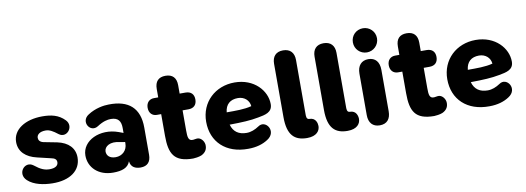

<svg xmlns="http://www.w3.org/2000/svg" viewBox="-59 -1093 3989 1457"><g transform="rotate(-10 1935.5 -364.0)"><path d="M249 11C384 13 470 -49 470 -150C470 -221 423 -271 338 -289L235 -309C208 -315 198 -331 198 -348C198 -373 221 -393 266 -393C297 -393 323 -377 359 -349C417 -305 484 -388 432 -442C385 -491 327 -503 260 -503C129 -503 31 -442 31 -345C31 -270 84 -222 167 -203L272 -178C299 -173 313 -162 313 -141C313 -117 294 -98 246 -98C210 -98 178 -110 131 -148C69 -195 -3 -106 61 -47C108 -3 185 10 249 11Z M717 11C785 11 832 -5 849 -53C854 -7 888 9 929 9C981 9 1008 -21 1008 -75V-285C1008 -434 927 -508 771 -504C734 -504 667 -494 610 -456C540 -412 599 -315 663 -356C709 -386 743 -393 769 -393C827 -393 846 -361 846 -310V-272L811 -285C674 -335 531 -268 531 -153C531 -60 604 11 717 11ZM687 -157C687 -195 733 -228 809 -208L846 -202V-191C846 -137 806 -101 756 -101C710 -101 687 -125 687 -157Z M1333 11C1344 11 1378 7 1397 -1C1432 -17 1446 -44 1443 -78C1439 -109 1413 -137 1384 -133C1371 -132 1371 -130 1357 -129C1320 -126 1317 -157 1317 -207V-363H1362C1404 -363 1427 -387 1427 -428C1427 -468 1404 -492 1362 -492H1317V-557C1317 -614 1288 -644 1234 -644C1180 -644 1152 -614 1152 -557V-492H1119C1084 -492 1059 -468 1059 -428C1059 -387 1084 -363 1119 -363H1152V-196C1152 -58 1186 11 1333 11Z M1758 11C1822 11 1872 -5 1910 -30C1995 -83 1923 -187 1862 -143C1832 -123 1800 -110 1767 -110C1707 -110 1666 -136 1650 -194C1745 -195 1811 -198 1872 -210C1926 -220 1984 -229 1984 -294C1984 -397 1892 -503 1741 -503C1592 -503 1478 -397 1478 -246C1478 -91 1586 13 1758 11ZM1644 -290C1650 -351 1687 -382 1746 -382C1795 -382 1832 -350 1836 -304C1781 -289 1711 -290 1644 -290Z M2312 -67C2312 -86 2304 -132 2253 -132C2229 -132 2231 -159 2231 -177V-590C2231 -646 2201 -679 2146 -679C2091 -679 2062 -646 2062 -590V-179C2062 -40 2116 8 2212 8C2286 8 2312 -31 2312 -67Z M2624 -67C2624 -86 2616 -132 2565 -132C2541 -132 2543 -159 2543 -177V-590C2543 -646 2513 -679 2458 -679C2403 -679 2374 -646 2374 -590V-179C2374 -40 2428 8 2524 8C2598 8 2624 -31 2624 -67Z M2772 9C2827 9 2856 -25 2856 -85V-404C2856 -465 2826 -501 2772 -501C2718 -501 2687 -465 2687 -404V-85C2687 -25 2718 9 2772 9ZM2772 -553C2823 -553 2865 -594 2865 -646C2865 -699 2823 -739 2772 -739C2720 -739 2679 -699 2679 -646C2679 -594 2720 -553 2772 -553Z M3191 11C3202 11 3236 7 3255 -1C3290 -17 3304 -44 3301 -78C3297 -109 3271 -137 3242 -133C3229 -132 3229 -130 3215 -129C3178 -126 3175 -157 3175 -207V-363H3220C3262 -363 3285 -387 3285 -428C3285 -468 3262 -492 3220 -492H3175V-557C3175 -614 3146 -644 3092 -644C3038 -644 3010 -614 3010 -557V-492H2977C2942 -492 2917 -468 2917 -428C2917 -387 2942 -363 2977 -363H3010V-196C3010 -58 3044 11 3191 11Z M3616 11C3680 11 3730 -5 3768 -30C3853 -83 3781 -187 3720 -143C3690 -123 3658 -110 3625 -110C3565 -110 3524 -136 3508 -194C3603 -195 3669 -198 3730 -210C3784 -220 3842 -229 3842 -294C3842 -397 3750 -503 3599 -503C3450 -503 3336 -397 3336 -246C3336 -91 3444 13 3616 11ZM3502 -290C3508 -351 3545 -382 3604 -382C3653 -382 3690 -350 3694 -304C3639 -289 3569 -290 3502 -290Z"/></g></svg>

Font: SN Pro Heavy
Style: Regular
Weight: 800
Designer: Tobias Whetton
Foundry: Supernotes
Version: Version 1.001;Glyphs 3.2 (3249)